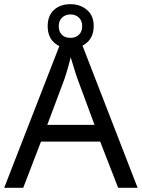

<svg xmlns="http://www.w3.org/2000/svg" viewBox="-20 -898 679 918"><path d="M545 0 459 -221H176L91 0H0L279 -717H360L638 0ZM352 -517Q349 -525 342 -546Q335 -567 328.5 -589.5Q322 -612 318 -624Q313 -604 307.5 -583.5Q302 -563 296.5 -546Q291 -529 287 -517L206 -301H432ZM317 -667Q268 -667 238 -695Q208 -723 208 -773Q208 -823 238 -850.5Q268 -878 317 -878Q364 -878 396 -850.5Q428 -823 428 -774Q428 -723 396.5 -695Q365 -667 317 -667ZM317 -717Q342 -717 357.5 -732Q373 -747 373 -773Q373 -799 357 -814Q341 -829 317 -829Q293 -829 277 -814Q261 -799 261 -773Q261 -747 275.5 -732Q290 -717 317 -717Z"/></svg>

Font: Noto Sans Bassa Vah
Style: Regular
Weight: 400
Designer: Monotype Design Team
Foundry: Monotype Imaging Inc.
Version: Version 2.002